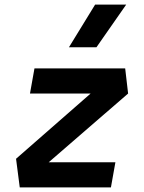

<svg xmlns="http://www.w3.org/2000/svg" viewBox="-20 -815 626 835"><path d="M537.1 -408.2 191.9 -109.4H481.9L462.4 0H65.9L49.8 -124.5L374 -408.2H110.4L129.9 -517.6H524.4ZM279.8 -609.4 393.6 -794.9H528.8L399.4 -609.4Z"/></svg>

Font: Cascadia Mono NF SemiBold
Style: Italic
Weight: 600
Italic angle: -10°
Monospace: yes
Designer: Aaron Bell
Foundry: Saja Typeworks
Version: Version 2404.023; ttfautohint (v1.8.4)